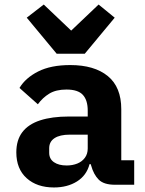

<svg xmlns="http://www.w3.org/2000/svg" viewBox="-20 -815 640 847"><path d="M487 0Q438 0 415.5 -22.5Q393 -45 382 -85L380 -91H375Q362 -41 319.5 -14.5Q277 12 218 12Q143 12 97.5 -29Q52 -70 52 -143Q52 -197 78.5 -232Q105 -267 157 -284Q209 -301 284 -301H367V-327Q367 -373 345.5 -396.5Q324 -420 273 -420Q227 -420 197.5 -402Q168 -384 147 -355L66 -427Q92 -471 148 -499.5Q204 -528 290 -528Q396 -528 455.5 -479.5Q515 -431 515 -333V-108H572V0ZM274 -85Q300 -85 321 -93.5Q342 -102 354.5 -119Q367 -136 367 -160V-221H288Q244 -221 220.5 -205.5Q197 -190 197 -161V-141Q197 -114 218 -99.5Q239 -85 274 -85ZM230 -578 98 -737 173 -795 294 -680 415 -795 486 -737 354 -578Z"/></svg>

Font: Lilex
Style: Regular
Weight: 400
Monospace: yes
Designer: Mike Abbink, Paul van der Laan, Pieter van Rosmalen, Mikhael Khrustik
Foundry: Mikhael Khrustik
Version: Version 2.510